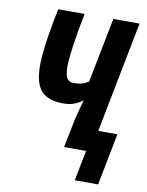

<svg xmlns="http://www.w3.org/2000/svg" viewBox="-87 -695 692 902"><g transform="rotate(10 259.0 -244.0)"><path d="M361.3 0H256.3L282.2 -127.9Q286.1 -147.5 293 -173.6Q299.8 -199.7 304.7 -215.8L309.6 -232.4Q285.6 -215.3 265.1 -208.3Q244.6 -201.2 217.8 -201.2Q144.5 -201.2 111.6 -236.8Q78.6 -272.5 78.6 -358.9Q78.6 -436 106.4 -579.6Q107.9 -586.4 110.6 -600.8Q113.3 -615.2 114.7 -622.1Q115.2 -623.5 115.7 -627.2Q116.2 -630.9 116.7 -632.8H242.7Q206.1 -445.3 206.1 -375Q206.1 -335.9 216.1 -320.1Q226.1 -304.2 247.6 -304.2Q271.5 -304.2 286.9 -308.3Q302.2 -312.5 318.8 -323.2L379.9 -632.8H504.9Q487.8 -544.4 453.1 -367.7Q418.5 -190.9 401.4 -102.5H492.7L444.3 145H333Z"/></g></svg>

Font: Fantasque Sans Mono
Style: Bold Italic
Weight: 700
Italic angle: -11°
Monospace: yes
Designer: Jany Belluz
Version: Version 1.7.1